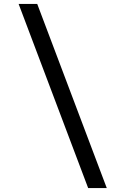

<svg xmlns="http://www.w3.org/2000/svg" viewBox="-20 -850 640 980"><path d="M430 110 75 -830H170L525 110Z"/></svg>

Font: Atlassian Mono
Style: Regular
Weight: 400
Monospace: yes
Designer: Philipp Nurullin, Konstantin Bulenkov
Foundry: Modifications by Atlassian Pty Ltd, manufactured by JetBrains
Version: Version 2.304